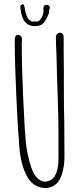

<svg xmlns="http://www.w3.org/2000/svg" viewBox="-20 -923 412 962"><path d="M131 -17Q118 -32 108 -54Q98 -76 92 -98Q82 -132 77 -183L75 -214Q75 -224 74.5 -227Q74 -230 74 -231Q69 -280 61.5 -447Q54 -614 54 -707V-714V-722Q54 -748 69 -748Q90 -748 90 -724V-717L89 -709Q89 -593 96 -434.5Q103 -276 110 -206Q115 -162 127 -116Q135 -85 144.5 -64Q154 -43 169 -29Q187 -13 204 -13Q221 -13 234.5 -21Q248 -29 255 -42Q262 -53 266.5 -70.5Q271 -88 272 -104Q273 -114 273 -137V-251Q273 -327 269 -438L265 -566L263 -651Q260 -707 260 -736Q260 -747 266 -753Q272 -759 280 -759Q288 -759 293.5 -753Q299 -747 299 -736V-660Q299 -610 300 -570V-480Q300 -383 302 -310Q303 -236 303 -144Q303 -119 301 -100Q299 -81 293 -60Q287 -36 276.5 -19.5Q266 -3 249 8Q230 19 207 19Q184 19 164 9Q144 -1 131 -17ZM97 -826Q82 -858 82 -894L93 -903Q100 -901 103 -887Q111 -835 128 -823L139 -815H164Q176 -815 187 -832.5Q198 -850 198 -866V-873Q197 -876 197 -880Q197 -899 215 -899Q220 -899 225 -894.5Q230 -890 230 -885L228 -876L225 -869L227 -862Q226 -859 224 -854.5Q222 -850 220 -845Q210 -823 203 -814Q198 -806 192.5 -802Q187 -798 177 -795Q166 -792 155 -792Q115 -792 97 -826Z"/></svg>

Font: Amatic SC
Style: Regular
Weight: 400
Designer: Multiple Designers
Foundry: Vernon Adams
Version: Version 2.505